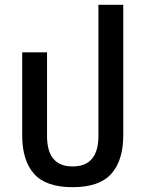

<svg xmlns="http://www.w3.org/2000/svg" viewBox="-20 -765 604 796"><path d="M281 11Q170 11 121 -44.5Q72 -100 72 -204V-548H175V-201Q175 -75 281 -75Q388 -75 388 -201V-745H491V-204Q491 -100 441.5 -44.5Q392 11 281 11Z"/></svg>

Font: Noto Sans Thai SemCond Med
Style: Regular
Weight: 500
Width: 4
Designer: Monotype Design Team
Foundry: Monotype Imaging Inc.
Version: Version 2.002; ttfautohint (v1.8.4.7-5d5b)